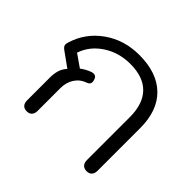

<svg xmlns="http://www.w3.org/2000/svg" viewBox="-139 -764 954 954"><g transform="rotate(45 337.5 -287.0)"><path d="M111 -30V-190Q111 -217 117.5 -239.5Q124 -262 142 -282L71 -333Q59 -341 54 -347.5Q49 -354 49 -361Q49 -368 52 -377Q80 -470 160 -527Q240 -584 346 -584Q471 -584 538.5 -518Q606 -452 606 -330V-30Q606 -11 596.5 -0.5Q587 10 569 10Q551 10 541 -0.5Q531 -11 531 -30V-332Q531 -425 484 -473Q437 -521 346 -521Q266 -521 203.5 -480Q141 -439 119 -373L185 -327Q195 -335 210.5 -343.5Q226 -352 239 -356Q244 -358 252 -358Q268 -358 274 -339Q277 -330 277 -324Q277 -308 259 -302Q224 -290 204.5 -260Q185 -230 185 -190V-30Q185 -11 175.5 -0.5Q166 10 148 10Q130 10 120.5 -0.5Q111 -11 111 -30Z"/></g></svg>

Font: Kodchasan
Style: Regular
Weight: 400
Version: Version 1.000; ttfautohint (v1.6)